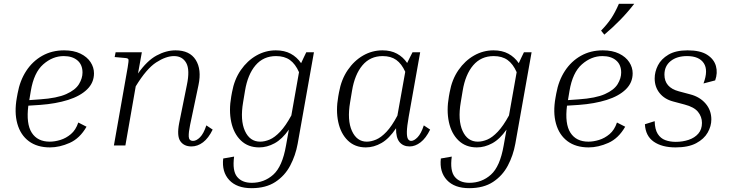

<svg xmlns="http://www.w3.org/2000/svg" viewBox="-20 -760 3812 1003"><path d="M432 -98Q397 -37 344 -13.5Q291 10 241 10Q174 10 130.5 -22.5Q87 -55 70.5 -114Q54 -173 68 -250L72 -272Q84 -339 117 -389.5Q150 -440 200.5 -468.5Q251 -497 315 -497Q365 -497 400 -480Q435 -463 453 -435.5Q471 -408 471 -377Q471 -328 435 -293Q399 -258 335.5 -238Q272 -218 190 -212L128 -208Q116 -113 146 -66.5Q176 -20 240 -20Q266 -20 295.5 -29Q325 -38 350.5 -59.5Q376 -81 389 -120ZM141 -285 133 -237 189 -241Q278 -247 326 -268.5Q374 -290 392.5 -320.5Q411 -351 411 -381Q411 -422 384.5 -444.5Q358 -467 313 -467Q255 -467 206 -424Q157 -381 141 -285Z M1091 -83Q1069 -38 1040.5 -16.5Q1012 5 980 5Q941 5 922 -22.5Q903 -50 916 -117L956 -315Q973 -395 953 -431Q933 -467 889 -467Q847 -467 796 -434Q745 -401 689 -309L635 0H575L647 -408Q653 -443 651 -449.5Q649 -456 634 -457L579 -462L584 -487H721L701 -376Q748 -443 798 -470Q848 -497 897 -497Q971 -497 1002.5 -447Q1034 -397 1017 -316L973 -107Q965 -69 966 -46.5Q967 -24 989 -24Q1006 -24 1025 -43Q1044 -62 1058 -105Z M1535 -9Q1524 52 1496 105Q1468 158 1418.5 190.5Q1369 223 1294 223Q1217 223 1177.5 180.5Q1138 138 1146 68L1203 58Q1193 132 1218.5 163.5Q1244 195 1295 195Q1360 195 1407.5 152.5Q1455 110 1474 1L1489 -83Q1454 -33 1414.5 -11.5Q1375 10 1334 10Q1276 10 1238.5 -26Q1201 -62 1188 -122.5Q1175 -183 1188 -256L1192 -278Q1204 -345 1238 -394Q1272 -443 1319.5 -470Q1367 -497 1421 -497Q1466 -497 1498.5 -479.5Q1531 -462 1553 -430Q1560 -444 1566.5 -459Q1573 -474 1580 -487H1620ZM1250 -226Q1234 -132 1259.5 -76Q1285 -20 1339 -20Q1363 -20 1389 -31Q1415 -42 1443.5 -72Q1472 -102 1502 -157L1542 -383Q1523 -426 1494.5 -446.5Q1466 -467 1422 -467Q1356 -467 1315 -419Q1274 -371 1260 -286Z M2120 5Q2086 5 2067 -18Q2048 -41 2049 -90Q2013 -36 1973 -13Q1933 10 1891 10Q1834 10 1797 -26Q1760 -62 1747 -122.5Q1734 -183 1747 -256L1751 -278Q1763 -345 1796.5 -394Q1830 -443 1877 -470Q1924 -497 1978 -497Q2022 -497 2054 -479.5Q2086 -462 2107 -431Q2114 -445 2121 -459.5Q2128 -474 2135 -487H2175L2115 -150Q2106 -99 2105.5 -72Q2105 -45 2111 -34.5Q2117 -24 2128 -24Q2143 -24 2161.5 -43Q2180 -62 2194 -105L2227 -83Q2205 -38 2177 -16.5Q2149 5 2120 5ZM1809 -226Q1793 -132 1818.5 -76Q1844 -20 1896 -20Q1919 -20 1945 -31Q1971 -42 1999 -71.5Q2027 -101 2056 -156L2097 -385Q2078 -427 2050 -447Q2022 -467 1979 -467Q1914 -467 1873.5 -419Q1833 -371 1819 -286Z M2672 -9Q2661 52 2633 105Q2605 158 2555.5 190.5Q2506 223 2431 223Q2354 223 2314.5 180.5Q2275 138 2283 68L2340 58Q2330 132 2355.5 163.5Q2381 195 2432 195Q2497 195 2544.5 152.5Q2592 110 2611 1L2626 -83Q2591 -33 2551.5 -11.5Q2512 10 2471 10Q2413 10 2375.5 -26Q2338 -62 2325 -122.5Q2312 -183 2325 -256L2329 -278Q2341 -345 2375 -394Q2409 -443 2456.5 -470Q2504 -497 2558 -497Q2603 -497 2635.5 -479.5Q2668 -462 2690 -430Q2697 -444 2703.5 -459Q2710 -474 2717 -487H2757ZM2387 -226Q2371 -132 2396.5 -76Q2422 -20 2476 -20Q2500 -20 2526 -31Q2552 -42 2580.5 -72Q2609 -102 2639 -157L2679 -383Q2660 -426 2631.5 -446.5Q2603 -467 2559 -467Q2493 -467 2452 -419Q2411 -371 2397 -286Z M3246 -98Q3211 -37 3158 -13.5Q3105 10 3055 10Q2988 10 2944.5 -22.5Q2901 -55 2884.5 -114Q2868 -173 2882 -250L2886 -272Q2898 -339 2931 -389.5Q2964 -440 3014.5 -468.5Q3065 -497 3129 -497Q3179 -497 3214 -480Q3249 -463 3267 -435.5Q3285 -408 3285 -377Q3285 -328 3249 -293Q3213 -258 3149.5 -238Q3086 -218 3004 -212L2942 -208Q2930 -113 2960 -66.5Q2990 -20 3054 -20Q3080 -20 3109.5 -29Q3139 -38 3164.5 -59.5Q3190 -81 3203 -120ZM2955 -285 2947 -237 3003 -241Q3092 -247 3140 -268.5Q3188 -290 3206.5 -320.5Q3225 -351 3225 -381Q3225 -422 3198.5 -444.5Q3172 -467 3127 -467Q3069 -467 3020 -424Q2971 -381 2955 -285ZM3137 -579 3120 -600Q3152 -633 3172.5 -663.5Q3193 -694 3213 -740H3293Q3259 -696 3220.5 -656.5Q3182 -617 3137 -579Z M3509 10Q3438 10 3395 -20Q3352 -50 3349 -111L3400 -127Q3401 -84 3416 -60.5Q3431 -37 3455.5 -28Q3480 -19 3510 -19Q3546 -19 3577.5 -29.5Q3609 -40 3628 -62Q3647 -84 3647 -118Q3647 -150 3626.5 -175.5Q3606 -201 3556 -214L3496 -230Q3451 -242 3425.5 -274Q3400 -306 3400 -350Q3400 -385 3417 -418.5Q3434 -452 3472 -474.5Q3510 -497 3572 -497Q3638 -497 3674 -474Q3710 -451 3720 -415Q3730 -379 3716 -340L3655 -324Q3681 -393 3656.5 -430Q3632 -467 3569 -467Q3516 -467 3483.5 -441Q3451 -415 3451 -370Q3451 -303 3526 -283L3586 -267Q3636 -254 3666 -219Q3696 -184 3696 -136Q3696 -101 3677 -67.5Q3658 -34 3617 -12Q3576 10 3509 10Z"/></svg>

Font: Inria Serif Light
Style: Italic
Weight: 300
Italic angle: -10°
Designer: Black Foundry Team
Foundry: Black Foundry
Version: Version 1.000; ttfautohint (v1.8.3)